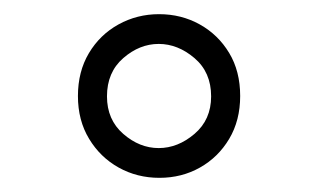

<svg xmlns="http://www.w3.org/2000/svg" viewBox="-20 -782 450 271"><path d="M205 -531Q173.5 -531 147.5 -545.5Q121.5 -560 105.8 -586Q90 -612 90 -646.5Q90 -681 105.5 -707Q121 -733 147.2 -747.5Q173.5 -762 204.5 -762Q236 -762 262 -747.5Q288 -733 303.5 -707.2Q319 -681.5 319 -646.5Q319 -612 303.5 -586Q288 -560 262.2 -545.5Q236.5 -531 205 -531ZM204 -573Q231 -573 254.5 -593Q278 -613 278 -646Q278 -680 254.5 -700Q231 -720 204 -720Q177 -720 154 -700Q131 -680 131 -646Q131 -613 154 -593Q177 -573 204 -573Z"/></svg>

Font: Mohave Light Light
Style: Regular
Weight: 300
Version: Version 2.003